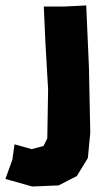

<svg xmlns="http://www.w3.org/2000/svg" viewBox="-86 -510 402 698"><path d="M73.2 -486.3 79.1 -355.5 88.9 -184.6 85.9 -6.8 72.3 20.5 29.3 32.2 -33.2 14.6 -41 70.3 -66.4 140.6 31.2 168 127 164.1 193.4 129.9 233.4 64.5 242.2 -27.3 237.3 -265.6 227.5 -490.2 148.4 -486.3Z"/></svg>

Font: MaokenAssortedSans-TC
Style: Regular
Weight: 500
Version: Version 0.83